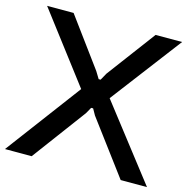

<svg xmlns="http://www.w3.org/2000/svg" viewBox="-109 -846 945 952"><g transform="rotate(15 363.5 -370.0)"><path d="M287 -385 17 -740H153L336 -491L358 -455H368L388 -491L574 -740H710L435 -378L728 0H593L387 -276L369 -308H359L341 -276L136 0H-1Z"/></g></svg>

Font: Encode Sans Wide
Style: Medium
Weight: 500
Designer: Pablo Impallari, Andres Torresi
Foundry: Pablo Impallari, Andres Torresi
Version: Version 1.000; ttfautohint (v1.00) -l 8 -r 50 -G 200 -x 14 -